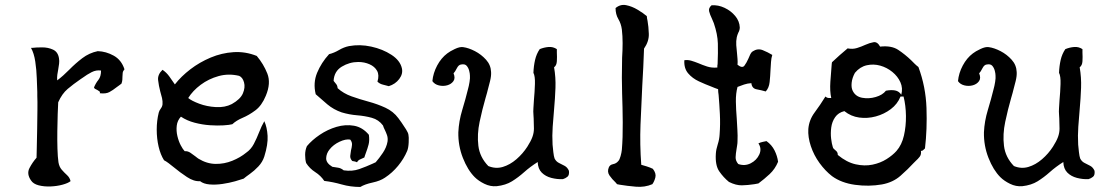

<svg xmlns="http://www.w3.org/2000/svg" viewBox="-20 -725 4437 762"><path d="M474 -450Q468 -443 467 -436Q466 -429 466 -421Q466 -415 465.5 -408Q465 -401 462 -393Q457 -389 452 -385.5Q447 -382 443 -379Q428 -367 414 -359.5Q400 -352 376 -355Q378 -360 374.5 -362.5Q371 -365 366 -368Q362 -370 358 -372Q354 -374 353 -378Q360 -395 370.5 -408Q381 -421 381 -445Q362 -448 343.5 -438.5Q325 -429 309 -417Q303 -413 300 -411Q271 -391 248.5 -372Q226 -353 211 -319Q210 -303 209 -272Q208 -241 207.5 -204.5Q207 -168 208 -135Q209 -102 212 -81Q215 -63 225 -51.5Q235 -40 246 -30Q257 -20 260 -6Q250 2 228 8Q206 14 180.5 15Q155 16 133.5 10.5Q112 5 103 -9Q85 -35 97 -58Q109 -81 125 -99Q125 -107 125.5 -117.5Q126 -128 126 -140Q127 -173 127.5 -213Q128 -253 128.5 -288.5Q129 -324 128 -344Q128 -348 128 -360Q127 -381 126 -414Q125 -447 120 -480.5Q115 -514 103 -535Q104 -535 107 -535Q124 -537 147.5 -537Q171 -537 190.5 -528Q210 -519 214 -494Q216 -483 214.5 -472Q213 -461 211 -449Q209 -439 207.5 -428.5Q206 -418 207 -406Q231 -424 255 -448.5Q279 -473 306.5 -494Q334 -515 368 -522Q401 -521 431.5 -504Q462 -487 474 -450Z M1035 -345Q1019 -306 993.5 -287Q968 -268 943 -257.5Q918 -247 902 -232Q891 -229 867 -227.5Q843 -226 813 -228Q783 -230 752.5 -238Q722 -246 698 -262Q684 -247 681.5 -226.5Q679 -206 684 -185Q689 -164 697.5 -148Q706 -132 713 -125Q725 -126 736 -118.5Q747 -111 756 -104Q760 -101 763 -98.5Q766 -96 768 -95Q801 -75 835.5 -74.5Q870 -74 902 -87Q934 -100 957 -119Q976 -132 987.5 -154Q999 -176 1008.5 -200.5Q1018 -225 1029 -244Q1040 -220 1042 -186Q1044 -152 1029 -104Q1022 -82 1005.5 -64.5Q989 -47 972 -35Q955 -23 947 -16Q936 -12 913 -5.5Q890 1 863 5Q836 9 812 7Q788 5 774 -6Q750 -4 722 -22.5Q694 -41 670 -61Q659 -70 649 -77.5Q639 -85 631 -89Q617 -111 609.5 -143Q602 -175 602 -210.5Q602 -246 610 -278Q612 -286 618 -294Q624 -302 625 -311Q626 -323 623 -336Q620 -349 616 -362Q610 -385 607.5 -407Q605 -429 625 -448Q641 -437 652 -421.5Q663 -406 674 -390Q699 -422 735.5 -450Q772 -478 816 -496.5Q860 -515 907 -518Q954 -521 999 -503Q1026 -471 1041 -433Q1056 -395 1035 -345ZM929 -424Q887 -434 847.5 -423Q808 -412 776.5 -388.5Q745 -365 727 -336Q740 -325 770.5 -313.5Q801 -302 837 -300Q873 -298 900 -312Q934 -331 944 -354.5Q954 -378 948.5 -398Q943 -418 929 -424Z M1601 -190Q1603 -182 1602 -160Q1601 -138 1596 -126Q1583 -95 1560 -67Q1537 -39 1508 -20Q1489 -7 1458.5 -0.5Q1428 6 1410 17Q1371 17 1336 7Q1301 -3 1267 -7Q1253 -28 1231 -42Q1209 -56 1195 -78Q1191 -92 1191 -110.5Q1191 -129 1198 -145Q1218 -169 1249 -190Q1280 -211 1315.5 -221.5Q1351 -232 1385 -226Q1419 -220 1444 -190Q1447 -168 1443 -152Q1439 -136 1431 -115Q1430 -112 1428.5 -108Q1427 -104 1426 -100Q1418 -96 1409.5 -92.5Q1401 -89 1397 -81Q1390 -84 1386.5 -84.5Q1383 -85 1378 -86Q1369 -96 1370 -106.5Q1371 -117 1373 -128Q1376 -139 1377 -150Q1378 -161 1370 -171Q1352 -174 1327.5 -162.5Q1303 -151 1288 -132Q1275 -116 1274.5 -97Q1274 -78 1299 -63Q1310 -61 1321.5 -59.5Q1333 -58 1344 -49Q1378 -44 1406 -54Q1434 -64 1458 -75Q1461 -76 1464.5 -78Q1468 -80 1471 -81Q1485 -97 1499.5 -118.5Q1514 -140 1518 -163Q1520 -177 1516 -188.5Q1512 -200 1507 -210Q1505 -214 1503 -218.5Q1501 -223 1500 -227Q1483 -250 1455.5 -257.5Q1428 -265 1397 -267.5Q1366 -270 1336 -279Q1304 -290 1279 -311Q1254 -332 1233 -351Q1222 -396 1238.5 -436Q1255 -476 1286 -510Q1306 -515 1325.5 -526.5Q1345 -538 1365 -542Q1408 -550 1453.5 -540Q1499 -530 1533.5 -507.5Q1568 -485 1575 -454Q1580 -432 1564.5 -411.5Q1549 -391 1523 -383Q1513 -386 1500 -389Q1487 -392 1478 -401Q1486 -427 1476.5 -444Q1467 -461 1446.5 -470Q1426 -479 1402 -479Q1367 -479 1336.5 -460.5Q1306 -442 1304 -404Q1309 -397 1314 -391.5Q1319 -386 1320 -375Q1343 -354 1375.5 -342.5Q1408 -331 1443 -321.5Q1478 -312 1509.5 -297.5Q1541 -283 1561 -256Q1565 -251 1574 -238Q1583 -225 1591.5 -211.5Q1600 -198 1601 -190Z M2238 -47Q2240 -30 2232 -23.5Q2224 -17 2214 -14Q2191 -13 2168 -19Q2145 -25 2130 -40Q2115 -55 2114 -82Q2084 -63 2060.5 -42Q2037 -21 2012 -5.5Q1987 10 1951 14Q1926 16 1902.5 4.5Q1879 -7 1864 -22Q1836 -50 1817 -98.5Q1798 -147 1799 -200Q1801 -244 1814.5 -288.5Q1828 -333 1837 -370Q1841 -384 1843.5 -400Q1846 -416 1845 -425Q1845 -433 1842 -444.5Q1839 -456 1832 -464Q1825 -472 1810 -469Q1800 -468 1793 -454Q1786 -440 1780 -434Q1788 -415 1779.5 -403Q1771 -391 1755 -386.5Q1739 -382 1722 -386Q1705 -390 1696 -403Q1699 -435 1715 -465Q1731 -495 1755 -513Q1765 -521 1785 -530.5Q1805 -540 1818 -538Q1840 -535 1865 -522Q1890 -509 1909 -488Q1928 -467 1929 -439Q1930 -424 1925 -403.5Q1920 -383 1915 -365Q1914 -360 1913 -357Q1912 -352 1910 -346.5Q1908 -341 1907 -336Q1894 -291 1883.5 -241.5Q1873 -192 1878.5 -146.5Q1884 -101 1918 -66Q1947 -54 1975.5 -62.5Q2004 -71 2029.5 -93Q2055 -115 2073 -143Q2087 -165 2093 -181.5Q2099 -198 2099 -214.5Q2099 -231 2098 -255Q2098 -259 2097.5 -263Q2097 -267 2097 -272Q2096 -281 2097 -296Q2098 -311 2099 -328Q2102 -360 2103 -391.5Q2104 -423 2097 -436Q2098 -463 2103.5 -487Q2109 -511 2122 -530Q2139 -537 2157 -538.5Q2175 -540 2190 -530Q2190 -527 2190 -523.5Q2190 -520 2190 -516Q2191 -499 2190 -482Q2189 -465 2179 -458Q2186 -418 2184.5 -376.5Q2183 -335 2179 -291Q2176 -257 2173.5 -222Q2171 -187 2173 -151Q2174 -139 2176 -121.5Q2178 -104 2181 -96Q2187 -84 2198 -78.5Q2209 -73 2220.5 -67Q2232 -61 2238 -47Z M2571 -55Q2585 -37 2581 -21Q2577 -5 2569 6Q2539 19 2504 16Q2469 13 2439 8Q2432 7 2429 6Q2427 4 2423 -1Q2409 -14 2399 -28.5Q2389 -43 2396 -60Q2400 -71 2413 -73.5Q2426 -76 2434 -86Q2439 -91 2443 -105.5Q2447 -120 2448 -131Q2452 -178 2451.5 -239.5Q2451 -301 2449 -355Q2449 -372 2448.5 -387.5Q2448 -403 2448 -416Q2448 -437 2448.5 -457Q2449 -477 2449 -496Q2451 -526 2451 -554Q2451 -582 2448 -608Q2445 -631 2434 -649.5Q2423 -668 2423 -693Q2442 -709 2465 -704.5Q2488 -700 2510.5 -686.5Q2533 -673 2547 -661Q2547 -657 2548 -652Q2549 -647 2550 -642Q2554 -620 2555 -590.5Q2556 -561 2536 -532Q2535 -495 2533 -458.5Q2531 -422 2529 -385Q2525 -308 2522 -230Q2519 -152 2525 -71Q2533 -69 2547 -64.5Q2561 -60 2571 -55Z M3068 -83Q3056 -54 3034.5 -34Q3013 -14 2990 3Q2986 4 2982 4.5Q2978 5 2974 6Q2948 10 2924.5 10.5Q2901 11 2873 -3Q2851 -21 2834.5 -45Q2818 -69 2821 -115Q2822 -132 2828.5 -152Q2835 -172 2836 -192Q2839 -232 2837 -272.5Q2835 -313 2832 -348Q2831 -354 2830.5 -359.5Q2830 -365 2830 -371Q2824 -373 2817.5 -375.5Q2811 -378 2804 -381Q2780 -390 2754 -402Q2728 -414 2711 -434Q2694 -454 2696 -486Q2710 -488 2723.5 -484Q2737 -480 2752 -474Q2768 -467 2786.5 -461Q2805 -455 2827 -457Q2827 -461 2827 -464.5Q2827 -468 2828 -471Q2830 -516 2829 -552.5Q2828 -589 2813 -633Q2811 -638 2809 -642.5Q2807 -647 2805 -652Q2798 -666 2794.5 -679.5Q2791 -693 2804 -704Q2830 -706 2855.5 -694Q2881 -682 2898 -661.5Q2915 -641 2916 -616Q2916 -611 2914.5 -605.5Q2913 -600 2910 -595Q2908 -590 2906.5 -586Q2905 -582 2904 -577Q2901 -562 2902 -546Q2903 -530 2905 -514Q2906 -503 2907 -491Q2908 -479 2907 -468Q2926 -453 2934.5 -464.5Q2943 -476 2950 -492Q2954 -501 2957.5 -509Q2961 -517 2967 -521Q2987 -534 3007 -526Q3027 -518 3045 -507Q3041 -495 3040 -479.5Q3039 -464 3038 -448Q3037 -423 3034.5 -399.5Q3032 -376 3019 -362Q3002 -367 2983 -370.5Q2964 -374 2962 -395Q2946 -394 2933 -389.5Q2920 -385 2907 -380Q2900 -354 2900.5 -322Q2901 -290 2904 -254Q2905 -232 2906.5 -209.5Q2908 -187 2907 -165Q2907 -156 2905.5 -148Q2904 -140 2903 -132Q2900 -115 2899.5 -101Q2899 -87 2910 -74Q2936 -65 2959.5 -77Q2983 -89 2993.5 -112Q3004 -135 2990 -156Q2998 -160 3007.5 -162Q3017 -164 3022 -165Q3043 -150 3054 -128Q3065 -106 3068 -83Z M3651 -136Q3647 -133 3644 -129.5Q3641 -126 3635 -126Q3637 -112 3630 -103Q3623 -94 3615 -87Q3613 -85 3610.5 -82.5Q3608 -80 3606 -78Q3584 -54 3554 -27.5Q3524 -1 3480 7Q3428 16 3373.5 8.5Q3319 1 3282 -26Q3255 -47 3232.5 -78Q3210 -109 3198 -145Q3186 -181 3188 -213Q3191 -249 3213 -278.5Q3235 -308 3256 -342Q3262 -336 3270.5 -336Q3279 -336 3279 -336Q3273 -363 3275.5 -400.5Q3278 -438 3281 -472Q3282 -476 3282 -478Q3297 -492 3312.5 -506Q3328 -520 3344 -533Q3364 -529 3381.5 -534.5Q3399 -540 3414 -547Q3432 -555 3447 -557.5Q3462 -560 3473 -540Q3518 -545 3545 -527Q3572 -509 3596 -486Q3603 -479 3610 -472Q3617 -465 3625 -459Q3654 -381 3657 -296.5Q3660 -212 3651 -136ZM3554 -342Q3542 -312 3515.5 -292Q3489 -272 3456 -263Q3423 -254 3390 -258.5Q3357 -263 3331 -284Q3307 -278 3294.5 -260Q3282 -242 3279 -219Q3276 -196 3278.5 -175Q3281 -154 3285 -142Q3286 -137 3289 -134.5Q3292 -132 3295 -129Q3299 -126 3302 -122Q3305 -118 3305 -110Q3340 -81 3375.5 -73Q3411 -65 3442.5 -71.5Q3474 -78 3498.5 -93.5Q3523 -109 3538 -126Q3559 -150 3567.5 -187Q3576 -224 3575.5 -265Q3575 -306 3566 -342ZM3557 -349Q3564 -375 3553.5 -398.5Q3543 -422 3521.5 -439.5Q3500 -457 3473.5 -464.5Q3447 -472 3420 -466Q3393 -460 3373 -436Q3362 -416 3360 -396.5Q3358 -377 3364 -365Q3375 -342 3401.5 -337Q3428 -332 3455.5 -340Q3483 -348 3496 -365Q3517 -369 3532.5 -366Q3548 -363 3557 -349Z M4324 -47Q4326 -30 4318 -23.5Q4310 -17 4300 -14Q4277 -13 4254 -19Q4231 -25 4216 -40Q4201 -55 4200 -82Q4170 -63 4146.5 -42Q4123 -21 4098 -5.5Q4073 10 4037 14Q4012 16 3988.5 4.5Q3965 -7 3950 -22Q3922 -50 3903 -98.5Q3884 -147 3885 -200Q3887 -244 3900.5 -288.5Q3914 -333 3923 -370Q3927 -384 3929.5 -400Q3932 -416 3931 -425Q3931 -433 3928 -444.5Q3925 -456 3918 -464Q3911 -472 3896 -469Q3886 -468 3879 -454Q3872 -440 3866 -434Q3874 -415 3865.5 -403Q3857 -391 3841 -386.5Q3825 -382 3808 -386Q3791 -390 3782 -403Q3785 -435 3801 -465Q3817 -495 3841 -513Q3851 -521 3871 -530.5Q3891 -540 3904 -538Q3926 -535 3951 -522Q3976 -509 3995 -488Q4014 -467 4015 -439Q4016 -424 4011 -403.5Q4006 -383 4001 -365Q4000 -360 3999 -357Q3998 -352 3996 -346.5Q3994 -341 3993 -336Q3980 -291 3969.5 -241.5Q3959 -192 3964.5 -146.5Q3970 -101 4004 -66Q4033 -54 4061.5 -62.5Q4090 -71 4115.5 -93Q4141 -115 4159 -143Q4173 -165 4179 -181.5Q4185 -198 4185 -214.5Q4185 -231 4184 -255Q4184 -259 4183.5 -263Q4183 -267 4183 -272Q4182 -281 4183 -296Q4184 -311 4185 -328Q4188 -360 4189 -391.5Q4190 -423 4183 -436Q4184 -463 4189.5 -487Q4195 -511 4208 -530Q4225 -537 4243 -538.5Q4261 -540 4276 -530Q4276 -527 4276 -523.5Q4276 -520 4276 -516Q4277 -499 4276 -482Q4275 -465 4265 -458Q4272 -418 4270.5 -376.5Q4269 -335 4265 -291Q4262 -257 4259.5 -222Q4257 -187 4259 -151Q4260 -139 4262 -121.5Q4264 -104 4267 -96Q4273 -84 4284 -78.5Q4295 -73 4306.5 -67Q4318 -61 4324 -47Z"/></svg>

Font: Yuji Mai
Style: Regular
Weight: 400
Designer: Kataoka Yuji
Foundry: Kinuta Font Factory
Version: Version 3.002